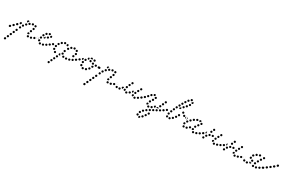

<svg xmlns="http://www.w3.org/2000/svg" viewBox="146 -2073 5830 3892"><g transform="rotate(30 3061.0 -127.5)"><path d="M17 267Q17 271 18 275Q20 280 23 283Q26 286 30 288Q39 292 47 288Q56 285 60 277L61 274Q65 266 61 257Q58 248 49 245Q45 243 41 243Q36 242 32 244Q28 246 25 249Q22 252 20 256L19 258Q17 262 17 267ZM46 201Q46 205 48 209Q49 213 53 217Q56 220 60 222Q68 226 77 222Q86 219 89 210L90 208Q92 204 92 199Q93 195 91 191Q89 187 86 183Q83 180 79 178Q71 175 62 178Q53 181 49 190L48 192Q47 196 46 201ZM77 143Q81 152 89 156Q98 159 106 156Q115 153 119 144L120 142Q124 133 120 125Q117 116 109 112Q100 108 91 112Q83 115 79 124L78 126Q74 134 77 143ZM106 68Q105 73 107 77Q109 81 112 84Q115 87 119 89Q127 93 136 90Q145 86 149 78L150 76Q151 72 152 67Q152 63 150 58Q148 54 145 51Q142 48 138 46Q130 42 121 45Q112 49 109 57L108 60Q106 64 106 68ZM135 2Q135 6 137 11Q138 15 141 18Q144 21 148 23Q157 27 166 24Q174 20 178 12L179 9Q181 5 181 1Q181 -4 180 -8Q178 -12 175 -15Q172 -18 168 -20Q159 -24 151 -21Q142 -17 138 -9L137 -7Q135 -3 135 2ZM25 -2Q26 -12 19 -18Q16 -22 12 -23Q8 -25 3 -25Q-1 -25 -5 -24Q-9 -22 -13 -19L-16 -16Q-22 -10 -22 -1Q-23 9 -16 16Q-10 22 -1 22Q9 23 16 16L18 14Q25 7 25 -2ZM436 17Q443 11 444 2Q444 -2 443 -7Q442 -11 439 -14Q436 -18 432 -20Q428 -22 424 -23Q424 -23 423 -23Q414 -24 407 -18Q399 -12 398 -3Q398 1 399 6Q400 10 403 13Q406 17 410 19Q413 21 418 22Q419 22 419 22Q428 23 436 17ZM510 4Q514 -4 512 -13Q511 -17 508 -21Q505 -25 501 -27Q498 -29 493 -30Q489 -30 484 -29Q475 -27 470 -18Q465 -10 468 -1Q469 3 471 6Q474 10 478 12Q482 15 486 15Q491 16 495 15L496 14Q505 12 510 4ZM571 -24Q574 -28 575 -32Q576 -37 575 -41Q574 -45 571 -49Q566 -57 557 -59Q548 -61 540 -56L539 -55Q536 -53 533 -49Q531 -45 530 -41Q529 -36 530 -32Q531 -28 533 -24Q538 -16 547 -14Q556 -12 564 -17L565 -18Q569 -20 571 -24ZM78 -46Q80 -50 80 -54Q80 -59 78 -63Q77 -67 74 -70Q67 -77 58 -77Q49 -78 42 -71L39 -68Q36 -65 34 -61Q32 -57 32 -53Q32 -48 34 -44Q35 -40 38 -37Q45 -30 54 -30Q63 -29 70 -36L73 -39Q76 -42 78 -46ZM379 -61V-62Q380 -66 382 -70Q385 -73 389 -76Q393 -78 397 -79Q402 -79 406 -78Q415 -76 420 -68Q425 -60 423 -51L422 -50Q422 -49 422 -48Q421 -47 420 -45Q415 -45 409 -44Q400 -42 393 -36Q392 -35 392 -35Q384 -38 380 -45Q377 -53 379 -61ZM631 -73Q633 -82 627 -90Q625 -94 621 -96Q617 -98 613 -99Q608 -100 604 -99Q600 -98 596 -95H595Q588 -89 586 -80Q584 -71 590 -63Q592 -60 596 -57Q600 -55 604 -54Q609 -54 613 -55Q618 -55 621 -58L622 -59Q630 -64 631 -73ZM214 -87Q210 -95 201 -99Q197 -100 193 -100Q188 -100 184 -98Q180 -97 177 -93Q174 -90 172 -86V-85Q169 -76 172 -68Q176 -59 185 -56Q189 -54 194 -55Q198 -55 202 -56Q206 -58 209 -61Q212 -65 214 -69V-70Q218 -78 214 -87ZM135 -107Q135 -116 128 -123Q122 -129 113 -130Q103 -130 97 -123L94 -121Q87 -114 87 -105Q87 -95 93 -89Q99 -82 109 -82Q118 -82 125 -88L128 -91Q134 -97 135 -107ZM402 -112Q406 -104 415 -100Q419 -99 423 -99Q428 -99 432 -100Q436 -102 439 -105Q442 -109 444 -113V-114Q448 -122 444 -131Q440 -139 432 -143Q427 -145 423 -144Q419 -144 414 -143Q410 -141 407 -138Q404 -134 402 -130V-129Q399 -121 402 -112ZM245 -125Q251 -133 249 -142Q247 -151 240 -157Q232 -162 223 -160Q214 -159 208 -151Q203 -143 204 -134Q206 -125 213 -119Q217 -117 221 -116Q226 -115 230 -115Q234 -116 238 -118Q242 -121 245 -125ZM186 -164Q187 -165 188 -166Q187 -168 186 -171Q185 -173 183 -175Q180 -178 176 -180Q172 -182 167 -182Q163 -182 159 -180Q154 -179 151 -176L148 -173Q142 -166 141 -157Q141 -148 148 -141Q152 -136 159 -134Q166 -133 172 -136Q173 -142 176 -148L177 -150Q180 -158 186 -164ZM428 -176Q432 -167 441 -165Q449 -162 458 -166Q466 -170 469 -179V-180Q472 -188 468 -197Q464 -205 455 -208Q446 -211 438 -207Q430 -203 427 -194L426 -193Q423 -184 428 -176ZM294 -191Q294 -200 288 -207Q281 -213 272 -213Q263 -213 256 -207L255 -206Q249 -200 249 -190Q249 -181 255 -174Q262 -168 271 -168Q280 -168 287 -174L288 -175Q294 -181 294 -191ZM337 -216Q345 -221 347 -230Q349 -239 344 -247Q339 -255 330 -257Q321 -259 313 -254H312Q304 -249 302 -239Q300 -230 305 -222Q308 -219 311 -216Q315 -214 319 -213Q324 -212 328 -212Q333 -213 336 -216ZM435 -242Q432 -245 432 -250Q431 -254 432 -258Q433 -263 435 -267Q438 -270 441 -273Q449 -278 458 -276Q467 -274 473 -266Q473 -265 474 -265Q478 -257 476 -248Q474 -239 466 -234Q464 -233 462 -232Q459 -231 457 -231Q452 -232 447 -232Q443 -233 440 -235Q437 -238 435 -242ZM411 -267Q408 -275 401 -280Q393 -284 385 -283H384Q375 -281 369 -273Q364 -265 366 -256Q368 -247 376 -242Q383 -237 392 -238L393 -239Q398 -240 402 -243Q406 -246 409 -250Q408 -257 410 -263Q410 -265 411 -267ZM255 -254Q252 -263 255 -271L256 -274Q260 -282 269 -285Q278 -289 286 -285Q291 -283 294 -280Q297 -276 298 -271Q292 -267 288 -261Q282 -253 280 -244Q280 -242 280 -240Q276 -239 273 -240Q270 -240 267 -242Q258 -245 255 -254Z M723 15Q720 19 717 21Q713 24 709 25Q704 26 700 25H699Q695 24 691 22Q687 20 685 16Q682 12 681 8Q680 3 681 -1Q683 -10 690 -16Q698 -21 707 -19H708Q712 -18 716 -16Q719 -14 722 -10Q723 -9 724 -7Q725 -5 725 -4Q725 0 726 3Q726 4 726 5Q726 6 726 7Q725 11 723 15ZM786 9Q789 5 791 1Q793 -3 793 -7Q793 -12 791 -16Q788 -25 779 -28Q771 -32 762 -28Q757 -27 754 -24Q751 -20 749 -16Q748 -12 748 -8Q747 -3 749 1Q753 10 761 13Q770 17 778 13H779Q783 12 786 9ZM849 -26Q852 -30 853 -34Q854 -38 853 -43Q852 -47 850 -51Q845 -59 836 -61Q827 -63 819 -58Q811 -53 809 -44Q806 -35 811 -27Q816 -19 825 -17Q834 -15 842 -20H843Q846 -22 849 -26ZM647 -25Q640 -30 638 -39V-40Q636 -49 641 -56Q647 -64 656 -66Q665 -68 673 -62Q680 -57 682 -48V-47Q683 -45 682 -42Q682 -39 681 -36Q679 -35 677 -34Q670 -29 665 -21Q665 -21 665 -21Q664 -21 664 -21Q655 -19 647 -25ZM907 -65Q909 -69 910 -73Q911 -77 910 -82Q909 -86 906 -90Q901 -97 892 -99Q883 -101 875 -95Q867 -90 865 -81Q864 -71 869 -64Q872 -60 875 -58Q879 -55 884 -55Q888 -54 892 -55Q897 -56 900 -58L901 -59Q904 -61 907 -65ZM587 -81Q588 -90 596 -95V-96Q600 -98 605 -99Q609 -100 613 -99Q615 -99 617 -98Q619 -98 621 -97Q623 -92 625 -87Q628 -83 632 -79Q632 -79 632 -79Q632 -79 632 -79Q627 -75 623 -69Q619 -63 617 -56Q609 -53 602 -56Q595 -58 591 -64Q585 -72 587 -81ZM651 -93Q647 -95 644 -99Q642 -103 641 -107Q641 -112 642 -116Q644 -126 652 -131Q659 -136 669 -134Q678 -131 683 -124Q688 -116 686 -107L685 -106Q684 -98 677 -93Q671 -88 663 -89Q662 -89 662 -89Q661 -89 660 -89Q659 -89 659 -89Q654 -90 651 -93ZM747 -143Q745 -134 737 -129H736Q728 -124 719 -127Q710 -129 706 -137Q711 -140 715 -144Q721 -150 724 -158H725Q727 -165 728 -171Q734 -171 738 -168Q743 -164 745 -160Q750 -152 747 -143ZM661 -177Q661 -173 662 -168Q664 -164 667 -161Q670 -158 674 -156Q683 -152 691 -155Q700 -159 704 -167V-168Q706 -172 706 -176Q706 -181 705 -185Q703 -189 700 -192Q697 -195 693 -197Q684 -201 676 -198Q667 -195 663 -186Q661 -182 661 -177ZM807 -175Q810 -184 806 -192Q801 -196 797 -201Q797 -201 797 -201Q796 -202 794 -203Q793 -203 792 -203Q787 -205 783 -204Q778 -203 774 -201Q766 -196 764 -187Q761 -178 766 -170Q770 -162 779 -160Q788 -157 797 -162Q805 -167 807 -175ZM852 -241Q847 -248 837 -250Q835 -250 833 -250Q830 -250 828 -249Q828 -249 828 -249Q826 -240 820 -233Q816 -228 811 -224Q812 -217 817 -212Q823 -206 830 -205Q839 -203 847 -209Q854 -214 856 -223V-224Q857 -233 852 -241ZM701 -233Q702 -242 709 -248Q712 -251 717 -253Q721 -254 725 -254Q730 -254 734 -252Q738 -250 741 -246Q744 -243 745 -239Q746 -234 746 -230Q746 -225 744 -221Q742 -217 739 -215L738 -214Q735 -211 731 -210Q726 -208 722 -209Q719 -209 717 -210Q714 -211 712 -212Q710 -213 709 -214Q708 -215 708 -215Q707 -216 706 -216Q700 -223 701 -233ZM762 -267Q764 -271 766 -274Q769 -278 773 -280Q777 -282 782 -283Q791 -284 798 -278Q806 -272 807 -263Q807 -259 806 -254Q805 -250 802 -247Q799 -243 795 -241Q792 -239 787 -238Q781 -237 775 -240Q769 -242 766 -247Q764 -251 762 -254Q762 -255 762 -256Q762 -257 762 -258Q761 -262 762 -267Z M1070 243Q1071 239 1069 234Q1068 230 1064 227Q1061 224 1057 222Q1049 218 1040 221Q1031 224 1027 233Q1023 241 1027 250Q1030 259 1038 263Q1042 265 1047 265Q1051 265 1055 264Q1060 262 1063 259Q1066 256 1068 252Q1070 248 1070 243ZM1098 173Q1095 164 1086 160Q1078 156 1069 159Q1060 162 1056 171Q1052 180 1055 188Q1059 197 1067 201Q1076 205 1084 202Q1093 199 1097 190Q1101 181 1098 173ZM1127 111Q1124 102 1115 98Q1111 96 1107 96Q1102 96 1098 97Q1094 99 1091 102Q1087 105 1085 109Q1081 118 1084 127Q1088 135 1096 139Q1104 143 1113 140Q1122 137 1126 128Q1130 120 1127 111ZM1156 49Q1153 40 1144 36Q1140 34 1136 34Q1131 34 1127 36Q1123 37 1119 40Q1116 43 1114 47V48Q1112 52 1112 56Q1112 61 1113 65Q1115 69 1118 72Q1121 76 1125 77Q1133 81 1142 78Q1151 75 1155 67V66Q1159 58 1156 49ZM1335 18Q1341 11 1340 2Q1340 -3 1338 -7Q1336 -11 1332 -14Q1329 -16 1324 -18Q1320 -19 1316 -19H1315Q1306 -18 1300 -11Q1294 -3 1295 6Q1295 10 1297 14Q1299 18 1303 21Q1306 24 1311 25Q1315 27 1319 26H1320Q1329 25 1335 18ZM1074 16Q1071 19 1067 21Q1063 23 1058 23Q1054 24 1050 22H1049Q1040 19 1036 11Q1032 3 1035 -6Q1036 -10 1039 -14Q1042 -17 1046 -19Q1050 -21 1054 -22Q1059 -22 1063 -21V-20Q1068 -19 1072 -15Q1076 -12 1078 -7Q1077 -4 1078 -1Q1078 2 1079 5Q1079 6 1078 6Q1078 7 1078 8Q1077 12 1074 16ZM1261 20Q1252 24 1243 21Q1239 20 1235 17Q1232 14 1230 10Q1228 6 1227 2Q1227 -2 1228 -7Q1231 -16 1239 -20Q1247 -24 1256 -22Q1261 -20 1264 -17Q1268 -15 1270 -11Q1271 -8 1272 -5Q1273 -2 1272 1Q1272 1 1272 2Q1272 3 1272 4Q1272 5 1271 6Q1269 15 1261 20ZM1162 18Q1158 18 1154 16Q1145 12 1142 3Q1139 -6 1143 -14V-15Q1145 -19 1148 -22Q1152 -25 1156 -26Q1158 -27 1161 -27Q1164 -28 1166 -27Q1167 -26 1168 -25Q1169 -16 1173 -9V-8Q1177 -1 1183 5Q1184 5 1184 5Q1182 9 1179 12Q1175 15 1171 16Q1167 18 1162 18ZM1399 6Q1402 3 1404 -1Q1406 -5 1407 -9Q1407 -13 1406 -18Q1403 -27 1394 -31Q1386 -35 1377 -32Q1372 -30 1369 -27Q1366 -24 1364 -20Q1362 -16 1361 -12Q1361 -7 1363 -3Q1366 6 1374 10Q1382 14 1391 11H1392Q1396 9 1399 6ZM1457 -20Q1465 -24 1468 -33Q1470 -42 1465 -50Q1463 -54 1460 -57Q1456 -60 1452 -61Q1447 -62 1443 -61Q1439 -61 1435 -59L1434 -58Q1426 -54 1424 -45Q1422 -36 1426 -28Q1428 -24 1432 -21Q1436 -18 1440 -17Q1444 -16 1449 -17Q1453 -17 1457 -19ZM1009 -24Q1004 -24 1000 -26Q996 -28 993 -31Q991 -35 989 -39Q988 -44 988 -48Q988 -53 991 -57Q993 -61 996 -63Q999 -66 1004 -68Q1008 -69 1012 -69Q1017 -68 1021 -66Q1025 -64 1028 -61Q1031 -57 1032 -53Q1033 -49 1033 -45Q1033 -40 1031 -36Q1026 -33 1021 -28Q1020 -27 1020 -25Q1019 -25 1019 -25Q1018 -25 1017 -24Q1013 -23 1009 -24ZM1201 -26Q1197 -27 1193 -29Q1190 -32 1187 -36Q1185 -40 1184 -44Q1183 -54 1188 -61Q1194 -69 1203 -70Q1208 -71 1212 -70Q1216 -69 1220 -66Q1223 -63 1226 -60Q1228 -56 1229 -51Q1229 -48 1229 -45Q1229 -42 1228 -39Q1220 -35 1214 -28Q1213 -27 1213 -26Q1212 -26 1211 -26Q1211 -25 1210 -25Q1206 -25 1201 -26ZM1525 -73Q1527 -82 1521 -89Q1519 -93 1515 -95Q1511 -98 1507 -99Q1503 -99 1498 -98Q1494 -97 1490 -95Q1482 -89 1481 -80Q1479 -71 1484 -63Q1487 -60 1491 -57Q1495 -55 1499 -54Q1503 -53 1508 -54Q1512 -55 1516 -58Q1524 -63 1525 -73ZM907 -65Q910 -69 910 -73Q911 -78 910 -82Q909 -86 907 -90Q901 -98 892 -99Q883 -101 875 -96V-95Q871 -93 869 -89Q867 -85 866 -81Q865 -77 866 -72Q867 -68 870 -64Q875 -56 884 -55Q893 -53 901 -59Q905 -61 907 -65ZM1399 -104Q1402 -95 1410 -91Q1419 -87 1428 -90Q1436 -93 1441 -101V-102Q1443 -106 1443 -110Q1443 -115 1442 -119Q1440 -123 1438 -127Q1435 -130 1431 -132Q1422 -136 1413 -133Q1405 -130 1400 -122V-121Q1396 -113 1399 -104ZM992 -101Q987 -109 990 -118V-119Q992 -128 1000 -133Q1008 -138 1017 -136Q1026 -134 1031 -126Q1036 -118 1033 -109V-108Q1032 -102 1027 -97Q1021 -92 1015 -91Q1014 -91 1014 -91Q1011 -91 1008 -91Q1007 -91 1007 -91Q1007 -91 1006 -91Q997 -94 992 -101ZM1221 -92Q1224 -93 1226 -94Q1230 -96 1233 -99Q1236 -102 1238 -107Q1241 -116 1237 -124Q1233 -133 1224 -136Q1216 -139 1207 -135Q1199 -131 1196 -122H1195Q1192 -113 1196 -105Q1200 -96 1209 -93Q1209 -93 1210 -93Q1210 -93 1210 -93Q1213 -92 1216 -92Q1219 -92 1221 -92ZM965 -115Q966 -125 961 -132Q955 -139 946 -140Q936 -141 929 -136Q921 -130 920 -120Q919 -111 925 -104Q931 -97 940 -95Q949 -94 957 -100Q964 -106 965 -115ZM1422 -169Q1424 -165 1426 -162Q1429 -158 1433 -156Q1437 -153 1441 -153Q1450 -151 1458 -157Q1465 -163 1467 -172Q1467 -177 1466 -181Q1465 -185 1462 -189Q1460 -192 1456 -195Q1452 -197 1447 -198Q1438 -199 1431 -193Q1423 -188 1422 -179V-178Q1421 -174 1422 -169ZM1016 -171Q1018 -162 1026 -157Q1034 -152 1043 -154Q1052 -156 1057 -163V-164Q1062 -172 1060 -181Q1058 -190 1051 -195Q1043 -200 1034 -198Q1025 -196 1020 -188H1019Q1014 -180 1016 -171ZM1277 -183Q1277 -188 1277 -192Q1276 -197 1273 -200Q1271 -204 1267 -207Q1260 -212 1251 -210Q1241 -209 1236 -201Q1233 -197 1232 -193Q1231 -188 1232 -184Q1233 -179 1235 -176Q1238 -172 1242 -169Q1249 -164 1258 -166Q1268 -167 1273 -175Q1276 -179 1277 -183ZM1062 -229Q1060 -219 1066 -212Q1072 -205 1081 -204Q1091 -203 1098 -208V-209Q1105 -214 1107 -224Q1108 -233 1102 -240Q1096 -248 1087 -249Q1077 -250 1070 -244Q1063 -238 1062 -229ZM1320 -225Q1323 -229 1324 -234Q1324 -235 1324 -237Q1324 -239 1324 -241Q1323 -241 1323 -241Q1322 -245 1321 -249Q1321 -249 1320 -249Q1320 -250 1320 -250Q1314 -258 1305 -259Q1296 -261 1288 -256V-255Q1284 -253 1282 -249Q1280 -245 1279 -241Q1278 -236 1279 -232Q1280 -228 1283 -224Q1288 -216 1297 -215Q1306 -213 1314 -219Q1318 -222 1320 -225ZM1411 -223Q1405 -230 1405 -239Q1405 -249 1412 -255Q1415 -258 1419 -260Q1423 -262 1428 -262Q1432 -261 1436 -260Q1440 -258 1444 -255V-254Q1450 -248 1450 -238Q1450 -229 1443 -223Q1442 -222 1442 -221Q1441 -221 1440 -220Q1437 -220 1434 -219Q1430 -218 1426 -216Q1422 -217 1418 -218Q1414 -220 1411 -223ZM1227 -250Q1224 -242 1223 -233Q1223 -231 1223 -228Q1221 -227 1219 -226Q1216 -225 1214 -224Q1209 -223 1205 -224Q1200 -225 1197 -228H1196Q1193 -231 1190 -235Q1188 -239 1187 -244Q1188 -247 1189 -251Q1189 -254 1189 -257Q1190 -257 1190 -258Q1190 -259 1191 -259Q1196 -267 1205 -269Q1215 -270 1222 -265Q1225 -263 1227 -261Q1229 -258 1230 -256V-255Q1230 -255 1229 -254Q1228 -252 1227 -250ZM1125 -269Q1129 -277 1138 -279H1139Q1148 -282 1156 -277Q1164 -272 1166 -263Q1168 -254 1163 -246Q1159 -238 1149 -236Q1142 -234 1135 -237Q1129 -239 1125 -245Q1124 -247 1123 -249Q1123 -250 1122 -251Q1122 -251 1122 -252Q1120 -261 1125 -269ZM1374 -239Q1370 -237 1366 -237H1365Q1356 -237 1349 -243Q1342 -249 1342 -259Q1342 -268 1348 -275Q1354 -282 1363 -282H1364Q1373 -283 1380 -276Q1387 -270 1387 -261Q1387 -260 1387 -260Q1387 -260 1387 -260Q1387 -259 1386 -258Q1384 -252 1383 -246Q1382 -246 1382 -245Q1382 -245 1381 -244Q1378 -241 1374 -239Z M1721 22Q1729 16 1730 7Q1731 -2 1725 -10Q1719 -17 1710 -18Q1710 -18 1709 -18Q1705 -19 1700 -18Q1696 -17 1692 -14Q1689 -12 1686 -8Q1684 -4 1684 1Q1682 10 1688 17Q1693 25 1703 26Q1704 26 1705 26Q1714 28 1721 22ZM1793 1Q1796 -3 1797 -7Q1798 -11 1797 -16Q1797 -20 1794 -24Q1790 -32 1781 -35Q1772 -37 1764 -32L1762 -31Q1758 -29 1756 -25Q1753 -22 1752 -18Q1751 -13 1751 -9Q1752 -4 1754 0Q1759 8 1768 10Q1777 12 1785 8L1786 7Q1790 4 1793 1ZM1654 -13Q1649 -12 1645 -14Q1641 -15 1637 -18Q1634 -21 1632 -25Q1631 -26 1631 -27Q1629 -31 1629 -36Q1629 -40 1630 -44Q1632 -48 1635 -52Q1638 -55 1642 -57Q1650 -61 1659 -58Q1668 -55 1672 -46Q1672 -46 1672 -45Q1674 -41 1675 -36Q1675 -31 1673 -27Q1669 -23 1667 -19Q1667 -18 1666 -18Q1665 -17 1664 -16Q1663 -15 1662 -15Q1658 -13 1654 -13ZM1850 -62Q1849 -72 1841 -77Q1838 -80 1834 -81Q1829 -83 1825 -82Q1820 -82 1816 -79Q1813 -77 1810 -74L1809 -72Q1803 -65 1804 -56Q1805 -47 1812 -41Q1816 -38 1820 -37Q1824 -36 1829 -36Q1833 -37 1837 -39Q1841 -41 1844 -44L1845 -46Q1851 -53 1850 -62ZM1524 -66Q1527 -70 1527 -74Q1528 -78 1527 -83Q1526 -87 1524 -91Q1521 -94 1518 -97Q1514 -99 1509 -100Q1505 -101 1501 -100Q1496 -99 1493 -96L1491 -95Q1487 -93 1485 -89Q1483 -85 1482 -81Q1481 -77 1482 -72Q1483 -68 1486 -64Q1491 -57 1500 -55Q1509 -53 1517 -59H1518Q1522 -62 1524 -66ZM1625 -100Q1626 -95 1628 -92Q1631 -88 1634 -86Q1638 -83 1643 -82Q1652 -81 1659 -86Q1667 -91 1669 -100V-102Q1670 -106 1669 -111Q1668 -115 1665 -119Q1663 -123 1659 -125Q1655 -127 1651 -128Q1647 -129 1642 -128Q1638 -127 1634 -125Q1630 -122 1628 -118Q1626 -115 1625 -110V-109Q1624 -104 1625 -100ZM1582 -107Q1584 -111 1585 -116Q1586 -120 1585 -124Q1584 -129 1581 -132Q1576 -140 1566 -141Q1557 -143 1550 -138L1548 -137Q1541 -131 1539 -122Q1538 -113 1543 -105Q1546 -102 1550 -99Q1554 -97 1558 -96Q1562 -95 1567 -96Q1571 -97 1575 -100L1576 -101Q1580 -104 1582 -107ZM1882 -113 1883 -114Q1886 -123 1882 -131Q1878 -139 1869 -143Q1869 -143 1868 -143Q1868 -143 1868 -143Q1860 -138 1851 -136Q1847 -135 1843 -135Q1843 -133 1842 -132Q1841 -131 1840 -129V-128Q1838 -123 1839 -119Q1839 -114 1841 -110Q1843 -106 1846 -103Q1849 -100 1853 -99Q1862 -96 1871 -99Q1879 -103 1882 -112ZM1597 -163Q1598 -173 1606 -178L1607 -179Q1611 -181 1615 -182Q1620 -183 1624 -183Q1625 -183 1626 -182Q1627 -182 1628 -182Q1628 -180 1627 -178Q1626 -169 1628 -160Q1629 -154 1632 -149Q1626 -147 1621 -143Q1618 -141 1615 -137Q1610 -138 1607 -141Q1603 -143 1601 -147Q1595 -154 1597 -163ZM1650 -165Q1652 -156 1660 -151Q1668 -146 1677 -148Q1686 -151 1691 -159L1692 -160Q1697 -168 1694 -177Q1692 -186 1684 -191Q1676 -196 1667 -194Q1658 -191 1653 -183V-182Q1648 -174 1650 -165ZM1999 -155Q2005 -162 2005 -171Q2005 -175 2004 -180Q2002 -184 1999 -187Q1996 -190 1991 -192Q1987 -193 1983 -194H1981Q1972 -194 1965 -187Q1959 -180 1959 -171Q1959 -167 1960 -162Q1962 -158 1965 -155Q1968 -152 1972 -150Q1977 -149 1981 -149H1983Q1992 -148 1999 -155ZM1919 -152Q1924 -153 1927 -156Q1930 -159 1932 -163Q1934 -167 1934 -172Q1935 -181 1929 -188Q1923 -195 1913 -195H1912Q1907 -196 1903 -194Q1899 -193 1895 -190Q1892 -187 1890 -183Q1888 -179 1888 -174Q1887 -165 1894 -158Q1900 -151 1909 -150H1911Q1915 -150 1919 -152ZM1855 -162Q1862 -167 1864 -176Q1865 -185 1860 -193Q1854 -200 1845 -202H1843Q1839 -203 1835 -202Q1830 -201 1827 -198Q1823 -195 1821 -192Q1818 -188 1818 -183Q1816 -174 1822 -167Q1827 -159 1836 -158L1838 -157Q1847 -156 1855 -162ZM1780 -177Q1789 -180 1793 -188Q1798 -196 1795 -205Q1793 -214 1785 -219Q1784 -219 1784 -219Q1775 -224 1766 -222Q1757 -219 1753 -211Q1748 -203 1751 -194Q1753 -185 1761 -180Q1762 -180 1763 -179Q1771 -175 1780 -177ZM1695 -226Q1696 -235 1704 -241L1705 -242Q1709 -245 1714 -247Q1719 -248 1725 -246Q1726 -240 1729 -234Q1731 -229 1735 -225Q1734 -223 1733 -222Q1729 -215 1728 -206Q1728 -205 1727 -203Q1720 -200 1713 -202Q1705 -203 1700 -209Q1695 -216 1695 -226ZM1832 -272Q1841 -274 1849 -269Q1850 -269 1851 -268Q1859 -263 1861 -254Q1862 -244 1857 -237Q1854 -233 1851 -231Q1847 -228 1843 -227Q1838 -226 1834 -227Q1829 -228 1826 -231Q1825 -231 1825 -231Q1821 -234 1818 -238Q1816 -242 1815 -247Q1816 -252 1815 -256Q1816 -258 1817 -260Q1817 -261 1818 -263Q1823 -270 1832 -272ZM1748 -261Q1751 -270 1759 -274Q1760 -275 1761 -275Q1770 -279 1779 -276Q1787 -272 1791 -264Q1793 -258 1793 -252Q1792 -247 1789 -242Q1784 -244 1779 -244Q1770 -246 1761 -243Q1756 -242 1751 -240Q1751 -241 1750 -242Q1749 -243 1749 -244Q1745 -252 1748 -261Z M1875 266Q1875 271 1876 275Q1878 279 1881 282Q1884 286 1888 287Q1896 291 1905 288Q1914 285 1918 277L1919 274Q1921 270 1921 266Q1921 261 1920 257Q1918 253 1915 249Q1912 246 1908 244Q1900 240 1891 243Q1882 247 1878 255L1877 258Q1875 262 1875 266ZM1907 209Q1910 217 1919 221Q1927 225 1936 222Q1945 219 1949 210L1950 208Q1954 199 1951 191Q1947 182 1939 178Q1930 174 1922 177Q1913 180 1909 189L1908 191Q1904 200 1907 209ZM1938 142Q1941 151 1950 155Q1958 159 1967 156Q1976 153 1979 144L1981 142Q1982 138 1983 133Q1983 129 1981 125Q1980 120 1977 117Q1974 114 1970 112Q1961 108 1953 111Q1944 114 1940 123L1939 125Q1935 134 1938 142ZM1967 68Q1967 72 1969 76Q1970 81 1973 84Q1976 87 1980 89Q1984 91 1989 91Q1993 91 1998 90Q2002 88 2005 85Q2008 82 2010 78L2011 76Q2013 72 2013 67Q2014 63 2012 58Q2011 54 2008 51Q2005 48 2001 46Q1992 42 1983 45Q1975 48 1971 57L1969 59Q1968 63 1967 68ZM2000 10Q2003 19 2011 23Q2020 27 2028 24Q2037 20 2041 12L2042 10Q2046 1 2043 -8Q2040 -16 2031 -20Q2023 -24 2014 -21Q2005 -18 2001 -9L2000 -7Q1996 1 2000 10ZM2294 21Q2298 20 2302 17Q2305 15 2307 11Q2310 7 2310 3Q2312 -7 2306 -14Q2300 -21 2291 -23Q2291 -23 2291 -23Q2281 -24 2274 -19Q2266 -13 2265 -4Q2264 0 2265 5Q2266 9 2269 13Q2271 16 2275 19Q2279 21 2283 22Q2284 22 2285 22Q2289 22 2294 21ZM2371 11Q2374 8 2377 4Q2379 0 2379 -4Q2380 -8 2379 -13Q2377 -22 2369 -27Q2361 -31 2352 -29H2351Q2346 -28 2343 -25Q2339 -22 2337 -18Q2334 -14 2334 -10Q2333 -6 2334 -1Q2337 8 2345 13Q2353 17 2362 15H2363Q2367 14 2371 11ZM2442 -32Q2444 -41 2439 -49Q2436 -53 2433 -55Q2429 -58 2425 -58Q2420 -59 2416 -59Q2412 -58 2408 -55H2407Q2399 -50 2397 -40Q2395 -31 2400 -23Q2405 -16 2415 -14Q2424 -12 2432 -17V-18Q2440 -23 2442 -32ZM2247 -63V-64Q2248 -68 2251 -72Q2254 -76 2258 -78Q2261 -80 2266 -81Q2270 -81 2275 -80Q2284 -78 2288 -70Q2293 -62 2291 -53V-52Q2290 -50 2290 -49Q2289 -47 2288 -46Q2283 -46 2277 -45Q2268 -43 2261 -37Q2260 -37 2260 -37Q2252 -40 2249 -47Q2245 -55 2247 -63ZM2496 -65Q2498 -69 2499 -73Q2500 -78 2499 -82Q2498 -86 2495 -90Q2493 -94 2489 -96Q2485 -98 2481 -99Q2476 -100 2472 -99Q2468 -98 2464 -95H2463Q2455 -89 2454 -80Q2452 -71 2458 -63Q2460 -60 2464 -57Q2468 -55 2472 -54Q2477 -53 2481 -54Q2485 -55 2489 -58L2490 -59Q2494 -61 2496 -65ZM2078 -87Q2074 -96 2066 -99Q2057 -102 2048 -99Q2040 -95 2036 -86V-85Q2033 -76 2036 -68Q2040 -59 2049 -56Q2058 -53 2066 -56Q2075 -60 2078 -69V-70Q2082 -79 2078 -87ZM2269 -123Q2269 -119 2271 -114Q2273 -110 2276 -107Q2279 -104 2284 -102Q2292 -99 2301 -103Q2309 -106 2313 -115V-116Q2315 -120 2315 -125Q2315 -129 2313 -133Q2311 -137 2308 -140Q2305 -144 2301 -145Q2292 -149 2283 -145Q2275 -141 2271 -133V-132Q2269 -127 2269 -123ZM2111 -145Q2109 -154 2101 -159Q2097 -161 2093 -162Q2088 -163 2084 -162Q2080 -161 2076 -159Q2072 -156 2070 -152L2069 -151Q2064 -143 2066 -134Q2068 -125 2076 -120Q2084 -115 2093 -117Q2102 -119 2107 -127L2108 -128Q2113 -136 2111 -145ZM2005 -151Q2009 -153 2012 -156Q2015 -159 2017 -164Q2018 -168 2018 -172Q2018 -182 2011 -188Q2004 -194 1995 -194Q1990 -194 1985 -194Q1980 -193 1976 -192Q1972 -190 1969 -187Q1966 -184 1964 -180Q1962 -175 1963 -171Q1963 -162 1969 -155Q1976 -148 1985 -149Q1991 -149 1997 -149Q2001 -149 2005 -151ZM2294 -187Q2295 -182 2297 -178Q2299 -174 2302 -171Q2305 -168 2310 -167Q2319 -164 2327 -168Q2335 -173 2338 -181V-183Q2340 -187 2339 -191Q2339 -196 2337 -200Q2335 -204 2332 -207Q2328 -210 2324 -211Q2315 -214 2307 -210Q2299 -205 2296 -197L2295 -195Q2294 -191 2294 -187ZM2155 -194Q2155 -203 2149 -210Q2142 -217 2133 -217Q2124 -217 2117 -210L2116 -209Q2109 -203 2109 -194Q2109 -184 2116 -178Q2122 -171 2132 -171Q2141 -171 2148 -177V-178Q2155 -185 2155 -194ZM2210 -230Q2212 -239 2208 -247Q2203 -255 2194 -258Q2185 -260 2177 -256L2176 -255Q2168 -251 2166 -242Q2163 -233 2168 -225Q2172 -216 2181 -214Q2190 -211 2198 -216H2199Q2207 -221 2210 -230ZM2297 -258Q2298 -267 2304 -273Q2311 -279 2321 -279Q2330 -279 2336 -272Q2337 -271 2338 -270Q2344 -263 2343 -254Q2342 -244 2335 -238Q2333 -237 2330 -236Q2328 -234 2325 -234Q2320 -235 2314 -234Q2314 -234 2313 -234Q2310 -235 2308 -237Q2305 -239 2303 -241Q2297 -248 2297 -258ZM2275 -265Q2273 -274 2266 -279Q2258 -284 2249 -282H2248Q2243 -281 2240 -279Q2236 -276 2233 -272Q2231 -269 2230 -264Q2229 -260 2230 -255Q2232 -246 2240 -241Q2248 -236 2257 -238H2258Q2264 -239 2268 -243Q2273 -247 2275 -253Q2275 -256 2275 -259Q2275 -262 2275 -265ZM2123 -254Q2120 -263 2123 -272L2125 -274Q2129 -282 2137 -286Q2146 -289 2154 -285Q2158 -283 2161 -281Q2163 -278 2165 -275Q2158 -270 2152 -264Q2146 -257 2144 -248Q2143 -244 2142 -240Q2140 -240 2138 -240Q2136 -241 2134 -242Q2126 -246 2123 -254Z M2931 14Q2934 11 2936 7Q2938 3 2938 -2Q2939 -6 2937 -10Q2934 -19 2926 -23Q2918 -28 2909 -25L2908 -24Q2903 -23 2900 -20Q2897 -17 2895 -13Q2893 -9 2892 -5Q2892 0 2893 4Q2896 13 2905 17Q2913 21 2922 18H2923Q2927 17 2931 14ZM2495 13Q2486 13 2479 6Q2479 6 2478 5Q2471 -2 2471 -11Q2471 -20 2478 -27Q2485 -33 2494 -33Q2503 -33 2510 -27Q2510 -26 2510 -26Q2511 -25 2512 -24Q2513 -23 2514 -21Q2512 -12 2514 -3Q2515 -2 2515 0Q2514 1 2513 3Q2512 4 2511 6Q2505 12 2495 13ZM2732 6Q2736 4 2738 0Q2740 -4 2741 -8Q2741 -13 2740 -17Q2738 -26 2730 -31Q2722 -36 2713 -33Q2713 -33 2712 -33Q2703 -31 2698 -23Q2693 -15 2695 -6Q2697 -2 2699 2Q2702 5 2706 8Q2709 10 2714 11Q2718 12 2723 11Q2723 10 2724 10Q2728 9 2732 6ZM2578 0Q2581 -4 2581 -8Q2582 -13 2582 -17Q2581 -21 2578 -25Q2573 -33 2564 -35Q2555 -37 2547 -32L2546 -31Q2538 -26 2536 -17Q2534 -8 2540 0Q2545 8 2554 10Q2563 12 2571 7L2572 6Q2575 4 2578 0ZM2855 -7Q2851 -8 2847 -11Q2844 -14 2842 -18Q2840 -22 2840 -27Q2840 -28 2840 -29Q2840 -38 2846 -45Q2853 -51 2862 -52Q2867 -52 2871 -50Q2875 -48 2878 -45Q2880 -43 2882 -41Q2883 -39 2884 -36Q2878 -31 2875 -23Q2871 -15 2870 -7Q2868 -6 2867 -6Q2865 -6 2864 -5Q2859 -5 2855 -7ZM2999 -32Q3001 -41 2996 -49Q2991 -56 2982 -58Q2973 -60 2965 -55L2964 -54Q2960 -52 2958 -48Q2955 -45 2954 -40Q2953 -36 2954 -32Q2955 -27 2958 -23Q2963 -16 2972 -14Q2981 -12 2989 -17H2990Q2998 -23 2999 -32ZM2652 -23Q2644 -28 2642 -37Q2642 -38 2642 -38Q2641 -43 2642 -47Q2642 -52 2645 -55Q2647 -59 2651 -62Q2655 -64 2659 -65Q2668 -67 2676 -62Q2684 -56 2686 -47Q2686 -47 2686 -47Q2686 -46 2686 -45Q2686 -45 2686 -44Q2682 -40 2679 -35Q2675 -29 2674 -21Q2672 -21 2671 -20Q2670 -20 2669 -20Q2660 -18 2652 -23ZM2801 -44Q2802 -54 2796 -61Q2790 -68 2781 -69Q2771 -70 2764 -64H2763Q2756 -58 2755 -48Q2754 -39 2760 -32Q2763 -28 2767 -26Q2771 -24 2775 -24Q2779 -23 2784 -25Q2788 -26 2792 -29Q2800 -35 2801 -44ZM2587 -58Q2587 -67 2593 -74V-75Q2600 -82 2609 -83Q2618 -83 2625 -77Q2626 -76 2628 -75Q2629 -74 2630 -72Q2628 -70 2626 -68Q2621 -60 2619 -51Q2618 -45 2619 -39Q2613 -36 2606 -37Q2600 -38 2595 -42Q2588 -49 2587 -58ZM3054 -64Q3056 -68 3057 -72Q3058 -77 3057 -81Q3056 -86 3053 -89Q3048 -97 3039 -98Q3029 -100 3022 -95L3021 -94Q3017 -91 3015 -87Q3012 -84 3012 -79Q3011 -75 3012 -70Q3013 -66 3016 -62Q3021 -55 3030 -53Q3039 -52 3047 -57L3048 -58Q3052 -60 3054 -64ZM2461 -60Q2454 -67 2454 -76L2455 -77Q2455 -82 2456 -86Q2458 -90 2461 -93Q2464 -96 2468 -98Q2473 -100 2477 -99Q2486 -99 2493 -93Q2500 -86 2499 -77V-76Q2499 -69 2496 -63Q2492 -58 2486 -55Q2483 -54 2479 -53Q2479 -53 2478 -53Q2478 -53 2477 -53Q2468 -53 2461 -60ZM2808 -85Q2807 -89 2807 -93Q2807 -98 2808 -102Q2810 -106 2813 -109L2814 -110Q2819 -115 2826 -116Q2834 -117 2840 -114V-113Q2836 -105 2836 -97Q2836 -87 2839 -79Q2840 -76 2841 -74Q2834 -70 2827 -71Q2819 -72 2813 -77Q2810 -80 2808 -85ZM2860 -87Q2863 -78 2872 -74Q2876 -72 2880 -72Q2885 -72 2889 -74Q2893 -76 2896 -79Q2900 -82 2901 -86L2902 -87Q2906 -95 2902 -104Q2899 -113 2890 -117Q2886 -118 2882 -118Q2877 -119 2873 -117Q2869 -115 2866 -112Q2863 -109 2861 -105L2860 -104Q2857 -95 2860 -87ZM2653 -100Q2657 -92 2666 -89Q2670 -87 2675 -88Q2679 -88 2683 -90Q2687 -92 2690 -95Q2693 -99 2694 -103L2695 -104Q2698 -113 2694 -121Q2689 -130 2681 -133Q2672 -136 2663 -132Q2655 -127 2652 -119V-117Q2649 -109 2653 -100ZM2891 -151Q2893 -142 2901 -138Q2910 -133 2919 -136Q2928 -138 2932 -146L2933 -147Q2937 -156 2935 -165Q2932 -174 2924 -178Q2916 -183 2907 -180Q2898 -177 2893 -169V-168Q2888 -160 2891 -151ZM2679 -167Q2682 -159 2690 -154Q2699 -150 2707 -153Q2716 -156 2720 -165L2721 -166Q2725 -174 2722 -183Q2719 -192 2711 -196Q2702 -200 2693 -197Q2685 -194 2680 -186V-185Q2676 -176 2679 -167ZM2926 -212Q2928 -203 2936 -199Q2940 -196 2944 -196Q2949 -195 2953 -196Q2957 -197 2961 -200Q2964 -202 2967 -206V-207Q2972 -215 2970 -224Q2968 -233 2960 -238Q2956 -240 2951 -241Q2947 -242 2943 -241Q2938 -240 2935 -237Q2931 -234 2929 -230L2928 -229Q2923 -221 2926 -212ZM2711 -230Q2714 -221 2722 -217Q2726 -215 2730 -214Q2735 -213 2739 -215Q2743 -216 2747 -219Q2750 -221 2752 -225L2753 -226Q2758 -234 2755 -243Q2753 -252 2745 -257Q2737 -262 2728 -259Q2719 -257 2714 -249L2713 -247Q2709 -239 2711 -230Z M3182 274Q3183 269 3184 264Q3188 262 3192 263Q3196 263 3200 265Q3204 266 3207 270Q3210 273 3212 277Q3213 281 3213 286Q3213 290 3211 294Q3209 298 3206 301Q3203 304 3199 306H3198Q3189 310 3181 306Q3172 302 3169 294Q3171 292 3173 290Q3179 283 3182 274ZM3159 250Q3157 246 3154 243Q3150 240 3146 238Q3142 237 3137 237Q3128 238 3122 245Q3116 252 3116 261V262Q3117 271 3124 277Q3131 283 3140 283Q3145 283 3149 281Q3153 279 3156 275Q3159 272 3160 268Q3161 263 3161 259V258Q3161 254 3159 250ZM3222 245Q3222 254 3229 261Q3236 267 3245 267Q3255 266 3261 260L3262 259Q3265 256 3266 252Q3268 247 3268 243Q3268 238 3266 234Q3264 230 3261 227Q3254 221 3245 221Q3235 221 3229 228L3228 229Q3222 236 3222 245ZM3176 186Q3173 177 3165 173Q3156 169 3147 171Q3139 174 3134 183Q3130 192 3133 201Q3135 209 3144 214Q3152 218 3161 215Q3170 212 3174 204V203Q3179 195 3176 186ZM3266 194Q3267 203 3275 209Q3283 214 3292 212Q3301 211 3306 203H3307Q3312 195 3311 186Q3309 177 3301 171Q3298 169 3293 168Q3289 167 3285 167Q3280 168 3277 171Q3273 173 3270 177Q3264 185 3266 194ZM3219 138Q3219 129 3212 122Q3206 116 3197 116Q3187 116 3181 122L3180 123Q3173 129 3173 138Q3173 148 3180 154Q3186 161 3195 161Q3205 161 3211 155L3212 154Q3219 148 3219 138ZM3304 138Q3306 147 3314 151Q3318 154 3322 154Q3327 155 3331 154Q3335 153 3339 150Q3343 148 3345 144V143Q3350 135 3348 126Q3346 117 3338 112Q3334 110 3330 109Q3325 109 3321 110Q3317 111 3313 113Q3309 116 3307 120V121Q3302 129 3304 138ZM3272 99Q3274 90 3269 82Q3266 78 3262 76Q3259 73 3254 73Q3250 72 3246 73Q3241 74 3237 76V77Q3229 82 3227 91Q3226 100 3231 108Q3234 112 3237 114Q3241 117 3245 117Q3250 118 3254 117Q3259 116 3262 114L3263 113Q3271 108 3272 99ZM3327 72Q3330 68 3331 64Q3332 60 3331 55Q3331 51 3329 47Q3324 39 3315 37Q3306 34 3298 39H3297Q3289 44 3287 53Q3284 62 3289 70Q3291 74 3294 76Q3298 79 3302 80Q3307 82 3311 81Q3316 80 3319 78H3320Q3324 76 3327 72ZM3391 32Q3394 23 3390 15Q3388 11 3384 8Q3381 5 3377 4Q3372 2 3368 3Q3363 3 3359 5V6Q3350 10 3348 19Q3345 28 3349 36Q3351 40 3355 43Q3358 46 3362 47Q3367 48 3371 48Q3376 48 3380 45Q3389 41 3391 32ZM3257 32Q3261 30 3264 27Q3267 23 3268 19Q3269 15 3269 10Q3268 1 3261 -5Q3254 -11 3245 -11L3244 -10Q3239 -10 3235 -8Q3232 -6 3229 -3Q3226 1 3224 5Q3223 9 3223 14Q3224 23 3231 29Q3238 35 3247 34H3248Q3253 34 3257 32ZM3453 0Q3456 -9 3451 -17Q3449 -21 3446 -24Q3442 -27 3438 -28Q3434 -30 3429 -29Q3425 -29 3421 -27L3420 -26Q3412 -22 3409 -13Q3406 -4 3411 4Q3413 8 3416 11Q3420 14 3424 15Q3428 16 3433 16Q3437 16 3441 14L3442 13Q3450 9 3453 0ZM3329 2Q3332 -1 3333 -6Q3334 -10 3333 -15Q3333 -19 3330 -23Q3326 -31 3317 -33Q3308 -35 3300 -31L3299 -30Q3291 -25 3289 -16Q3286 -7 3291 1Q3293 5 3297 7Q3301 10 3305 11Q3309 12 3314 11Q3318 11 3322 9L3323 8Q3327 6 3329 2ZM3187 -13Q3181 -19 3180 -28V-29Q3180 -34 3182 -38Q3183 -42 3186 -45Q3189 -49 3193 -50Q3197 -52 3202 -52Q3211 -53 3218 -46Q3225 -40 3225 -31V-30Q3225 -29 3225 -29Q3225 -29 3225 -28Q3217 -24 3212 -17Q3207 -12 3205 -7Q3204 -7 3204 -7Q3204 -7 3203 -7Q3194 -6 3187 -13ZM3514 -34Q3516 -43 3512 -51Q3510 -55 3506 -57Q3502 -60 3498 -61Q3494 -63 3489 -62Q3485 -62 3481 -59H3480Q3472 -54 3470 -45Q3467 -36 3472 -28Q3474 -24 3478 -22Q3481 -19 3485 -18Q3490 -16 3494 -17Q3499 -18 3503 -20Q3511 -25 3514 -34ZM3373 -32Q3369 -30 3364 -30Q3360 -30 3356 -32Q3352 -34 3349 -38Q3342 -44 3343 -54Q3343 -63 3350 -69L3351 -70Q3354 -73 3358 -75Q3362 -76 3367 -76Q3371 -76 3375 -74Q3379 -72 3382 -69Q3379 -62 3379 -54Q3378 -45 3381 -37V-36Q3377 -33 3373 -32ZM3401 -52Q3401 -57 3403 -61L3404 -62Q3408 -70 3416 -73Q3425 -76 3434 -72Q3438 -70 3441 -67Q3444 -63 3445 -59Q3446 -57 3446 -54Q3446 -52 3446 -49Q3445 -50 3445 -50Q3436 -53 3427 -52Q3418 -51 3410 -47V-46Q3406 -44 3403 -42Q3403 -42 3403 -43Q3402 -43 3402 -44Q3401 -48 3401 -52ZM3573 -72Q3575 -81 3569 -89Q3567 -93 3563 -95Q3559 -98 3555 -98Q3551 -99 3546 -98Q3542 -97 3538 -95L3537 -94Q3530 -89 3528 -80Q3526 -71 3532 -63Q3534 -59 3538 -57Q3542 -54 3546 -54Q3551 -53 3555 -54Q3559 -55 3563 -57L3564 -58Q3571 -63 3573 -72ZM3056 -65Q3058 -69 3059 -74Q3060 -78 3059 -82Q3058 -87 3055 -90Q3053 -94 3049 -96Q3045 -99 3041 -100Q3036 -100 3032 -99Q3028 -99 3024 -96L3023 -95Q3019 -93 3017 -89Q3015 -85 3014 -81Q3013 -77 3014 -72Q3015 -68 3018 -64Q3023 -56 3032 -55Q3041 -53 3049 -59H3050Q3053 -62 3056 -65ZM3202 -88Q3205 -79 3213 -75Q3216 -72 3221 -72Q3225 -71 3230 -72Q3234 -74 3238 -76Q3241 -79 3243 -83L3244 -84Q3248 -92 3246 -101Q3244 -110 3235 -114Q3232 -117 3227 -117Q3223 -118 3218 -117Q3214 -115 3210 -113Q3207 -110 3205 -106L3204 -105Q3200 -97 3202 -88ZM3432 -106Q3435 -97 3444 -93Q3448 -91 3452 -91Q3457 -91 3461 -92Q3465 -94 3468 -97Q3472 -100 3474 -104V-105Q3478 -113 3475 -122Q3472 -131 3463 -135Q3459 -137 3455 -137Q3450 -137 3446 -136Q3442 -134 3438 -131Q3435 -128 3433 -124V-123Q3429 -115 3432 -106ZM3113 -119Q3114 -129 3108 -136Q3101 -143 3092 -143Q3083 -144 3076 -137H3075Q3072 -134 3070 -130Q3068 -126 3068 -121Q3068 -117 3069 -113Q3071 -108 3073 -105Q3080 -98 3089 -98Q3098 -97 3105 -103L3106 -104Q3113 -110 3113 -119ZM3239 -148Q3241 -139 3249 -133Q3257 -128 3266 -130Q3275 -132 3280 -140L3281 -141Q3286 -149 3284 -158Q3282 -167 3274 -172Q3266 -177 3257 -175Q3248 -173 3243 -165H3242Q3237 -157 3239 -148ZM3162 -171Q3162 -180 3155 -186Q3148 -192 3139 -192Q3129 -192 3123 -185V-184Q3116 -177 3117 -168Q3117 -159 3124 -152Q3131 -146 3140 -146Q3150 -147 3156 -154Q3163 -161 3162 -171ZM3460 -177Q3460 -173 3461 -169Q3463 -164 3466 -161Q3469 -158 3473 -156Q3481 -152 3490 -155Q3499 -159 3503 -167V-168Q3505 -172 3505 -176Q3505 -181 3504 -185Q3502 -189 3499 -192Q3496 -196 3492 -198Q3484 -202 3475 -198Q3466 -195 3462 -187V-186Q3460 -182 3460 -177ZM3273 -200Q3279 -193 3288 -192Q3293 -192 3297 -193Q3301 -194 3305 -197Q3308 -200 3310 -204Q3313 -207 3313 -212Q3313 -213 3313 -213Q3314 -218 3312 -222Q3311 -226 3308 -230Q3305 -233 3301 -235Q3297 -237 3293 -238Q3284 -238 3276 -233Q3269 -227 3268 -217Q3268 -217 3268 -217Q3267 -208 3273 -200ZM3208 -215Q3209 -221 3208 -226Q3204 -231 3202 -237Q3202 -237 3202 -237Q3202 -237 3201 -237Q3195 -244 3185 -244Q3176 -243 3170 -237L3169 -236Q3163 -229 3163 -220Q3163 -211 3170 -204Q3177 -198 3186 -198Q3195 -198 3202 -205V-206Q3206 -210 3208 -215ZM3490 -232Q3493 -223 3502 -219Q3506 -217 3510 -217Q3515 -216 3519 -218Q3523 -219 3527 -222Q3530 -225 3532 -229V-230Q3536 -238 3533 -247Q3530 -256 3522 -260Q3514 -264 3505 -261Q3496 -258 3492 -250V-249Q3487 -241 3490 -232ZM3244 -231H3243Q3233 -232 3227 -239Q3221 -245 3221 -255Q3221 -264 3228 -270Q3235 -277 3244 -276H3245Q3254 -276 3261 -269Q3267 -263 3267 -253Q3264 -252 3262 -250Q3255 -244 3251 -235Q3250 -234 3249 -232Q3248 -232 3246 -232Q3245 -231 3244 -231Z M3755 17Q3758 14 3760 9Q3761 5 3761 1Q3761 -4 3759 -8Q3755 -16 3746 -19Q3737 -22 3729 -18H3728Q3724 -16 3721 -13Q3718 -10 3717 -5Q3715 -1 3715 3Q3716 8 3718 12Q3722 20 3730 23Q3739 26 3748 22Q3752 20 3755 17ZM3681 17Q3676 18 3672 17Q3668 16 3664 13Q3660 10 3658 7V6Q3656 2 3655 -2Q3654 -7 3655 -11Q3657 -15 3659 -19Q3662 -22 3666 -25Q3674 -29 3683 -27Q3692 -25 3697 -17V-16Q3696 -15 3696 -13Q3692 -4 3693 5Q3693 8 3694 11Q3693 12 3691 13Q3690 14 3689 15Q3685 17 3681 17ZM3816 -37Q3817 -46 3810 -53Q3807 -56 3803 -58Q3799 -60 3795 -60Q3790 -60 3786 -59Q3782 -57 3779 -54H3778Q3771 -47 3771 -38Q3771 -29 3777 -22Q3780 -19 3784 -17Q3788 -15 3793 -15Q3797 -15 3802 -16Q3806 -18 3809 -21Q3816 -28 3816 -37ZM3655 -60Q3651 -69 3653 -77L3654 -78Q3656 -87 3664 -91Q3672 -96 3681 -93Q3690 -91 3695 -83Q3699 -75 3697 -66V-65Q3695 -61 3693 -57Q3690 -54 3686 -52Q3685 -51 3684 -51Q3683 -50 3682 -50Q3676 -51 3670 -50Q3670 -50 3669 -50Q3669 -50 3669 -50Q3669 -50 3669 -50Q3660 -52 3655 -60ZM3571 -65Q3574 -69 3575 -73Q3575 -78 3574 -82Q3573 -86 3571 -90Q3566 -98 3556 -99Q3547 -101 3540 -96L3539 -95Q3535 -93 3533 -89Q3531 -85 3530 -81Q3529 -77 3530 -72Q3531 -68 3534 -64Q3539 -56 3548 -55Q3557 -53 3565 -59Q3569 -61 3571 -65ZM3861 -84Q3862 -89 3861 -93Q3860 -98 3858 -101Q3856 -105 3852 -108Q3844 -113 3835 -112Q3826 -110 3820 -103V-102Q3818 -99 3817 -94Q3816 -90 3816 -85Q3817 -81 3819 -77Q3822 -73 3825 -71Q3829 -68 3833 -67Q3838 -66 3842 -67Q3847 -68 3850 -70Q3854 -72 3857 -76Q3860 -80 3861 -84ZM3631 -113Q3632 -123 3627 -130Q3624 -134 3620 -136Q3616 -138 3612 -139Q3607 -140 3603 -139Q3599 -138 3595 -135Q3587 -129 3586 -120Q3584 -111 3590 -103Q3595 -96 3604 -94Q3614 -93 3621 -98V-99Q3629 -104 3631 -113ZM3677 -127Q3681 -118 3689 -115Q3698 -112 3707 -115Q3715 -119 3719 -128Q3720 -132 3720 -137Q3720 -141 3719 -145Q3717 -149 3714 -153Q3710 -156 3706 -157Q3702 -159 3698 -159Q3693 -159 3689 -157Q3685 -155 3682 -152Q3679 -149 3677 -145V-144Q3673 -136 3677 -127ZM3896 -147Q3897 -151 3895 -155Q3894 -160 3891 -163Q3888 -166 3884 -168Q3876 -173 3867 -170Q3858 -167 3854 -158Q3852 -154 3851 -149Q3851 -145 3852 -141Q3854 -136 3857 -133Q3860 -130 3864 -128Q3872 -123 3881 -126Q3890 -129 3894 -138Q3896 -142 3896 -147ZM4054 -155Q4060 -162 4060 -171Q4060 -180 4054 -187Q4047 -193 4038 -194H4037Q4028 -194 4021 -187Q4015 -180 4015 -171Q4015 -162 4021 -155Q4028 -149 4037 -149H4038Q4047 -148 4054 -155ZM3978 -166Q3969 -163 3961 -168H3960Q3952 -172 3950 -181Q3947 -190 3952 -199Q3956 -207 3965 -209Q3974 -212 3982 -207H3983Q3989 -204 3992 -197Q3995 -191 3994 -184Q3993 -182 3993 -179Q3993 -179 3992 -178Q3992 -177 3992 -176Q3987 -168 3978 -166ZM3703 -191Q3707 -182 3715 -179Q3724 -175 3732 -178Q3741 -181 3745 -190Q3749 -199 3746 -208Q3742 -216 3734 -220Q3725 -224 3716 -221Q3708 -217 3704 -209V-208Q3700 -200 3703 -191ZM3927 -212Q3922 -211 3918 -212Q3914 -213 3910 -216Q3906 -218 3904 -222V-223Q3899 -230 3901 -240Q3903 -249 3910 -254Q3918 -259 3927 -257Q3937 -255 3942 -247V-246Q3946 -240 3945 -233Q3945 -226 3940 -220Q3939 -219 3938 -217Q3937 -217 3936 -216Q3936 -216 3935 -215Q3931 -213 3927 -212ZM3733 -271Q3731 -267 3731 -263Q3731 -258 3732 -254Q3733 -250 3736 -246Q3739 -243 3743 -241Q3752 -237 3761 -240Q3769 -243 3773 -251L3774 -252Q3778 -260 3775 -269Q3772 -278 3763 -282Q3755 -286 3746 -283Q3737 -280 3733 -272ZM3846 -285Q3846 -295 3840 -302Q3838 -305 3834 -306Q3831 -308 3827 -309Q3826 -305 3824 -302V-301Q3820 -294 3813 -288Q3808 -284 3801 -281Q3802 -278 3803 -276Q3804 -274 3806 -272Q3812 -265 3822 -264Q3831 -263 3838 -270Q3845 -276 3846 -285ZM3762 -324Q3761 -320 3763 -316Q3764 -311 3767 -308Q3770 -305 3774 -303Q3782 -298 3791 -301Q3800 -304 3804 -312Q3806 -316 3807 -321Q3807 -325 3806 -330Q3805 -334 3802 -337Q3799 -341 3795 -343Q3787 -347 3778 -344Q3769 -342 3764 -333Q3762 -329 3762 -324ZM3896 -333Q3896 -342 3890 -349Q3883 -356 3874 -356Q3865 -356 3858 -349Q3851 -343 3851 -333Q3851 -324 3857 -317Q3864 -311 3873 -310Q3882 -310 3889 -317Q3896 -324 3896 -333ZM3944 -384Q3943 -393 3936 -400Q3929 -406 3920 -405Q3911 -405 3904 -398V-397Q3898 -390 3898 -381Q3899 -372 3906 -365Q3913 -359 3922 -360Q3932 -360 3938 -367V-368Q3944 -375 3944 -384ZM3795 -385Q3794 -381 3795 -377Q3797 -372 3799 -369Q3802 -365 3806 -363Q3814 -358 3823 -361Q3832 -363 3837 -371V-372Q3842 -380 3839 -389Q3837 -398 3829 -402Q3821 -407 3812 -405Q3803 -402 3798 -394Q3795 -390 3795 -385ZM3985 -442Q3983 -451 3975 -456Q3975 -456 3974 -456Q3974 -457 3974 -457Q3972 -457 3970 -458Q3969 -458 3968 -459Q3961 -460 3954 -458Q3948 -455 3944 -449Q3939 -441 3941 -432Q3943 -422 3951 -417Q3959 -412 3968 -415Q3977 -417 3982 -424V-425Q3987 -433 3985 -442ZM3831 -436Q3833 -427 3841 -422Q3848 -417 3858 -419Q3867 -421 3872 -429Q3877 -437 3875 -446Q3873 -455 3866 -460Q3858 -465 3849 -463Q3840 -461 3834 -454V-453Q3829 -445 3831 -436ZM3871 -494Q3872 -485 3879 -479Q3886 -473 3895 -474Q3905 -475 3911 -482Q3917 -490 3916 -499Q3915 -508 3908 -514Q3901 -520 3892 -519Q3882 -518 3876 -511Q3870 -504 3871 -494ZM4002 -516Q3996 -523 3987 -523Q3986 -522 3986 -521Q3982 -513 3975 -506Q3970 -502 3964 -499Q3964 -490 3970 -484Q3977 -477 3986 -477Q3996 -478 4002 -484Q4009 -491 4009 -500V-501Q4008 -510 4002 -516ZM3925 -550Q3929 -559 3937 -562H3938Q3942 -563 3947 -563Q3951 -563 3955 -561Q3959 -559 3962 -556Q3965 -552 3967 -548Q3970 -539 3966 -531Q3962 -522 3953 -519H3952Q3948 -518 3944 -518Q3939 -518 3935 -520Q3933 -521 3932 -522Q3931 -523 3929 -524Q3928 -526 3926 -528Q3925 -529 3925 -530Q3924 -532 3924 -533Q3921 -542 3925 -550Z M4308 25Q4315 18 4315 9Q4315 4 4313 0Q4311 -4 4308 -7Q4305 -10 4301 -12Q4297 -14 4292 -14Q4292 -14 4292 -14Q4283 -14 4276 -7Q4269 -1 4269 8Q4269 13 4271 17Q4272 21 4275 24Q4278 28 4283 29Q4287 31 4291 31Q4292 31 4293 31Q4302 31 4308 25ZM4075 25Q4066 28 4058 24Q4057 23 4056 23Q4048 18 4045 10Q4043 1 4047 -8Q4049 -12 4053 -14Q4056 -17 4060 -19Q4065 -20 4069 -19Q4074 -19 4078 -17Q4078 -17 4078 -17Q4081 -15 4084 -12Q4087 -9 4088 -6Q4088 -3 4089 0Q4089 3 4090 7Q4090 9 4089 10Q4089 12 4088 14Q4084 22 4075 25ZM4156 1Q4159 -7 4154 -16Q4152 -20 4149 -23Q4145 -25 4141 -27Q4137 -28 4132 -28Q4128 -27 4124 -25H4123Q4115 -21 4112 -12Q4109 -3 4113 5Q4118 14 4127 17Q4135 19 4144 15H4145Q4153 10 4156 1ZM4375 8Q4378 5 4380 1Q4382 -3 4382 -7Q4382 -12 4381 -16Q4377 -25 4369 -29Q4360 -32 4352 -29H4351Q4347 -27 4343 -24Q4340 -21 4338 -17Q4336 -13 4336 -8Q4336 -4 4338 0Q4341 9 4350 13Q4358 17 4367 13H4368Q4372 11 4375 8ZM4444 -33Q4446 -42 4441 -50Q4439 -54 4436 -56Q4432 -59 4428 -60Q4423 -61 4419 -61Q4415 -60 4411 -58L4410 -57Q4402 -53 4399 -44Q4397 -35 4402 -27Q4404 -23 4408 -20Q4411 -17 4415 -16Q4420 -15 4424 -16Q4429 -16 4433 -19Q4441 -24 4444 -33ZM4236 -42V-43Q4236 -48 4238 -52Q4240 -56 4243 -59Q4247 -62 4251 -63Q4255 -65 4260 -65Q4269 -64 4275 -57Q4281 -50 4281 -41V-40Q4281 -39 4281 -37Q4280 -36 4280 -35Q4278 -34 4276 -33Q4267 -30 4260 -24Q4258 -21 4256 -19Q4247 -20 4241 -27Q4235 -33 4236 -42ZM4213 -44Q4214 -53 4208 -60Q4205 -64 4201 -66Q4197 -68 4192 -68Q4188 -69 4184 -67Q4179 -66 4176 -63L4175 -62Q4168 -56 4167 -47Q4167 -38 4173 -31Q4176 -27 4179 -25Q4183 -23 4188 -23Q4192 -22 4197 -24Q4201 -25 4204 -28L4205 -29Q4212 -35 4213 -44ZM4036 -40Q4033 -43 4031 -47Q4028 -51 4028 -56Q4028 -60 4029 -64V-65Q4032 -74 4040 -79Q4048 -83 4057 -80Q4066 -78 4070 -69Q4075 -61 4072 -52V-51Q4071 -49 4070 -46Q4068 -44 4066 -42Q4060 -42 4054 -40Q4049 -39 4045 -36Q4044 -36 4044 -36Q4044 -36 4044 -36Q4040 -38 4036 -40ZM4502 -73Q4504 -82 4499 -89Q4496 -93 4492 -95Q4489 -98 4484 -99Q4480 -99 4475 -98Q4471 -97 4467 -95V-94Q4459 -89 4457 -80Q4456 -71 4461 -63Q4464 -59 4467 -57Q4471 -55 4476 -54Q4480 -53 4484 -54Q4489 -55 4492 -57L4493 -58Q4501 -63 4502 -73ZM4254 -100Q4257 -91 4266 -88Q4274 -84 4283 -88Q4292 -91 4295 -100H4296Q4299 -109 4296 -118Q4292 -126 4284 -130Q4275 -134 4267 -130Q4258 -127 4254 -118V-117Q4250 -109 4254 -100ZM4060 -124Q4059 -120 4060 -115Q4061 -111 4063 -107Q4066 -103 4069 -101Q4077 -95 4086 -97Q4095 -99 4101 -106V-107Q4104 -111 4105 -115Q4106 -119 4105 -124Q4104 -128 4102 -132Q4100 -136 4096 -138Q4092 -141 4088 -142Q4084 -143 4079 -142Q4075 -141 4071 -139Q4067 -137 4065 -133L4064 -132Q4061 -129 4060 -124ZM4292 -162Q4293 -153 4301 -147Q4308 -142 4317 -143Q4327 -144 4332 -152H4333Q4338 -160 4337 -169Q4336 -178 4328 -184Q4321 -190 4312 -188Q4302 -187 4297 -179H4296Q4291 -171 4292 -162ZM4010 -155Q4003 -162 4003 -171Q4003 -180 4010 -187Q4017 -193 4026 -193H4027Q4036 -193 4043 -187Q4049 -180 4049 -171Q4049 -162 4043 -155Q4036 -148 4027 -148H4026Q4017 -148 4010 -155ZM4106 -171Q4106 -162 4112 -155Q4119 -149 4128 -149Q4137 -148 4144 -155L4145 -156Q4152 -162 4152 -171Q4152 -181 4145 -187Q4139 -194 4130 -194Q4120 -194 4114 -188L4113 -187Q4106 -181 4106 -171ZM4160 -220Q4158 -210 4163 -203Q4169 -195 4178 -193Q4187 -192 4195 -197V-198Q4203 -203 4205 -212Q4206 -222 4201 -229Q4196 -237 4186 -238Q4177 -240 4170 -235L4169 -234Q4161 -229 4160 -220ZM4334 -226Q4333 -222 4334 -217Q4334 -213 4337 -209Q4339 -205 4343 -203Q4350 -197 4360 -199Q4369 -200 4374 -208L4375 -209Q4377 -212 4378 -217Q4379 -221 4378 -226Q4378 -230 4375 -234Q4373 -238 4369 -240Q4362 -246 4353 -244Q4343 -242 4338 -235L4337 -234Q4335 -230 4334 -226ZM4222 -258Q4218 -250 4221 -241Q4225 -232 4233 -228Q4241 -224 4250 -228H4251Q4260 -231 4264 -240Q4268 -248 4265 -257Q4261 -266 4253 -270Q4245 -273 4236 -270H4235Q4226 -267 4222 -258ZM4309 -235H4308Q4299 -236 4293 -244Q4287 -251 4288 -260Q4289 -265 4291 -269Q4294 -273 4297 -275Q4301 -278 4305 -279Q4309 -280 4314 -280H4315Q4322 -279 4327 -273Q4333 -268 4334 -261Q4333 -260 4332 -259Q4325 -255 4320 -248L4319 -247Q4315 -241 4313 -235Q4312 -235 4311 -235Q4310 -235 4309 -235Z M4792 15Q4798 8 4798 -2Q4797 -6 4795 -10Q4793 -14 4790 -17Q4787 -20 4782 -22Q4778 -23 4774 -23H4773Q4764 -22 4758 -15Q4752 -8 4752 1Q4752 6 4754 10Q4756 14 4760 17Q4763 20 4767 21Q4772 22 4776 22H4777Q4786 22 4792 15ZM4548 -2Q4549 -7 4547 -11Q4546 -15 4543 -18Q4540 -22 4536 -24Q4532 -26 4527 -26Q4523 -26 4519 -25Q4515 -23 4511 -21Q4508 -18 4506 -14V-13Q4501 -5 4504 4Q4507 13 4516 17Q4520 19 4524 19Q4529 20 4533 18Q4537 17 4541 14Q4544 11 4546 7V6Q4548 2 4548 -2ZM4862 -6Q4866 -15 4863 -23Q4862 -28 4859 -31Q4856 -34 4852 -36Q4848 -38 4843 -38Q4839 -39 4834 -37Q4825 -34 4821 -25Q4817 -17 4820 -8Q4822 -4 4825 -1Q4828 3 4832 5Q4836 6 4840 7Q4845 7 4849 5Q4858 2 4862 -6ZM4722 -19Q4718 -21 4715 -24Q4713 -28 4711 -32Q4710 -36 4710 -41Q4711 -50 4718 -56Q4725 -62 4735 -62Q4739 -61 4743 -59Q4747 -57 4750 -54Q4752 -51 4754 -48Q4755 -44 4755 -41Q4747 -37 4741 -30Q4735 -24 4732 -16Q4732 -16 4732 -16Q4731 -16 4731 -16Q4726 -17 4722 -19ZM4926 -36Q4929 -45 4925 -53Q4923 -57 4920 -60Q4917 -63 4912 -64Q4908 -66 4904 -65Q4899 -65 4895 -63Q4886 -59 4883 -50Q4880 -41 4884 -33Q4886 -29 4890 -26Q4893 -23 4897 -21Q4902 -20 4906 -20Q4911 -21 4915 -23Q4923 -27 4926 -36ZM4583 -66Q4581 -76 4574 -81Q4566 -87 4557 -85Q4548 -84 4542 -77V-76Q4536 -69 4538 -59Q4539 -50 4547 -45Q4550 -42 4554 -41Q4559 -40 4563 -40Q4568 -41 4572 -43Q4575 -46 4578 -49V-50Q4584 -57 4583 -66ZM4987 -73Q4989 -82 4983 -90Q4981 -94 4977 -96Q4973 -98 4969 -99Q4964 -100 4960 -99Q4956 -98 4952 -95H4951Q4944 -90 4942 -80Q4941 -71 4946 -64Q4949 -60 4952 -58Q4956 -55 4961 -54Q4965 -54 4969 -55Q4974 -56 4977 -58L4978 -59Q4985 -64 4987 -73ZM4500 -65Q4503 -69 4504 -73Q4504 -78 4504 -82Q4503 -87 4500 -90Q4495 -98 4485 -100Q4476 -101 4469 -96L4468 -95Q4461 -90 4459 -81Q4457 -72 4463 -64Q4468 -57 4477 -55Q4486 -53 4494 -59Q4498 -61 4500 -65ZM4732 -96Q4736 -87 4744 -83Q4753 -79 4761 -83Q4770 -86 4774 -94V-95Q4778 -104 4775 -112Q4771 -121 4763 -125Q4754 -129 4746 -125Q4737 -122 4733 -114V-113Q4729 -105 4732 -96ZM4622 -89H4621Q4613 -84 4604 -87Q4595 -89 4591 -98Q4589 -102 4588 -106Q4588 -110 4589 -115Q4590 -119 4593 -123Q4596 -126 4600 -128Q4608 -133 4617 -130Q4626 -128 4631 -120Q4631 -119 4632 -118Q4632 -117 4632 -116Q4633 -114 4633 -113Q4634 -106 4631 -99Q4628 -93 4622 -89ZM4528 -97Q4525 -98 4523 -100Q4521 -101 4519 -104Q4513 -111 4514 -120Q4515 -129 4522 -135L4523 -136Q4526 -139 4531 -140Q4536 -141 4540 -140Q4536 -132 4536 -124Q4535 -114 4538 -106Q4539 -104 4539 -103Q4538 -102 4537 -102Q4537 -102 4537 -101Q4532 -100 4528 -97ZM4677 -102Q4686 -103 4693 -109Q4700 -116 4700 -125Q4700 -134 4693 -141Q4686 -147 4677 -147H4676Q4672 -147 4668 -146Q4664 -144 4660 -141Q4657 -138 4656 -134Q4654 -129 4654 -125Q4654 -116 4661 -109Q4667 -102 4676 -102ZM4762 -168Q4762 -163 4763 -159Q4764 -154 4767 -151Q4770 -147 4774 -145Q4782 -141 4791 -143Q4800 -146 4804 -154L4805 -155Q4807 -159 4807 -163Q4808 -168 4806 -172Q4805 -176 4802 -180Q4800 -183 4796 -185Q4788 -190 4779 -187Q4770 -185 4765 -176Q4763 -172 4762 -168ZM4587 -184Q4587 -180 4589 -175Q4590 -171 4593 -168Q4596 -165 4600 -163Q4609 -159 4618 -162Q4626 -165 4630 -174H4631Q4635 -183 4631 -191Q4628 -200 4620 -204Q4611 -208 4603 -205Q4594 -202 4590 -193Q4588 -189 4587 -184ZM4797 -219Q4799 -210 4807 -205Q4815 -201 4824 -203Q4833 -206 4838 -214V-215Q4843 -223 4840 -232Q4838 -241 4830 -245Q4821 -250 4812 -247Q4804 -245 4799 -236Q4794 -228 4797 -219ZM4618 -238Q4621 -229 4630 -225Q4638 -221 4647 -224Q4656 -227 4659 -236H4660Q4664 -245 4661 -254Q4657 -262 4649 -266Q4640 -270 4632 -267Q4623 -264 4619 -256V-255Q4615 -247 4618 -238Z M5276 15Q5282 8 5282 -2Q5281 -6 5279 -10Q5277 -14 5274 -17Q5271 -20 5266 -22Q5262 -23 5258 -23H5257Q5248 -22 5242 -15Q5236 -8 5236 1Q5236 6 5238 10Q5240 14 5244 17Q5247 20 5251 21Q5256 22 5260 22H5261Q5270 22 5276 15ZM5032 -2Q5033 -7 5031 -11Q5030 -15 5027 -18Q5024 -22 5020 -24Q5016 -26 5011 -26Q5007 -26 5003 -25Q4999 -23 4995 -21Q4992 -18 4990 -14V-13Q4985 -5 4988 4Q4991 13 5000 17Q5004 19 5008 19Q5013 20 5017 18Q5021 17 5025 14Q5028 11 5030 7V6Q5032 2 5032 -2ZM5346 -6Q5350 -15 5347 -23Q5346 -28 5343 -31Q5340 -34 5336 -36Q5332 -38 5327 -38Q5323 -39 5318 -37Q5309 -34 5305 -25Q5301 -17 5304 -8Q5306 -4 5309 -1Q5312 3 5316 5Q5320 6 5324 7Q5329 7 5333 5Q5342 2 5346 -6ZM5206 -19Q5202 -21 5199 -24Q5197 -28 5195 -32Q5194 -36 5194 -41Q5195 -50 5202 -56Q5209 -62 5219 -62Q5223 -61 5227 -59Q5231 -57 5234 -54Q5236 -51 5238 -48Q5239 -44 5239 -41Q5231 -37 5225 -30Q5219 -24 5216 -16Q5216 -16 5216 -16Q5215 -16 5215 -16Q5210 -17 5206 -19ZM5410 -36Q5413 -45 5409 -53Q5407 -57 5404 -60Q5401 -63 5396 -64Q5392 -66 5388 -65Q5383 -65 5379 -63Q5370 -59 5367 -50Q5364 -41 5368 -33Q5370 -29 5374 -26Q5377 -23 5381 -21Q5386 -20 5390 -20Q5395 -21 5399 -23Q5407 -27 5410 -36ZM5067 -66Q5065 -76 5058 -81Q5050 -87 5041 -85Q5032 -84 5026 -77V-76Q5020 -69 5022 -59Q5023 -50 5031 -45Q5034 -42 5038 -41Q5043 -40 5047 -40Q5052 -41 5056 -43Q5059 -46 5062 -49V-50Q5068 -57 5067 -66ZM5471 -73Q5473 -82 5467 -90Q5465 -94 5461 -96Q5457 -98 5453 -99Q5448 -100 5444 -99Q5440 -98 5436 -95H5435Q5428 -90 5426 -80Q5425 -71 5430 -64Q5433 -60 5436 -58Q5440 -55 5445 -54Q5449 -54 5453 -55Q5458 -56 5461 -58L5462 -59Q5469 -64 5471 -73ZM4984 -65Q4987 -69 4988 -73Q4988 -78 4988 -82Q4987 -87 4984 -90Q4979 -98 4969 -100Q4960 -101 4953 -96L4952 -95Q4945 -90 4943 -81Q4941 -72 4947 -64Q4952 -57 4961 -55Q4970 -53 4978 -59Q4982 -61 4984 -65ZM5216 -96Q5220 -87 5228 -83Q5237 -79 5245 -83Q5254 -86 5258 -94V-95Q5262 -104 5259 -112Q5255 -121 5247 -125Q5238 -129 5230 -125Q5221 -122 5217 -114V-113Q5213 -105 5216 -96ZM5106 -89H5105Q5097 -84 5088 -87Q5079 -89 5075 -98Q5073 -102 5072 -106Q5072 -110 5073 -115Q5074 -119 5077 -123Q5080 -126 5084 -128Q5092 -133 5101 -130Q5110 -128 5115 -120Q5115 -119 5116 -118Q5116 -117 5116 -116Q5117 -114 5117 -113Q5118 -106 5115 -99Q5112 -93 5106 -89ZM5012 -97Q5009 -98 5007 -100Q5005 -101 5003 -104Q4997 -111 4998 -120Q4999 -129 5006 -135L5007 -136Q5010 -139 5015 -140Q5020 -141 5024 -140Q5020 -132 5020 -124Q5019 -114 5022 -106Q5023 -104 5023 -103Q5022 -102 5021 -102Q5021 -102 5021 -101Q5016 -100 5012 -97ZM5161 -102Q5170 -103 5177 -109Q5184 -116 5184 -125Q5184 -134 5177 -141Q5170 -147 5161 -147H5160Q5156 -147 5152 -146Q5148 -144 5144 -141Q5141 -138 5140 -134Q5138 -129 5138 -125Q5138 -116 5145 -109Q5151 -102 5160 -102ZM5246 -168Q5246 -163 5247 -159Q5248 -154 5251 -151Q5254 -147 5258 -145Q5266 -141 5275 -143Q5284 -146 5288 -154L5289 -155Q5291 -159 5291 -163Q5292 -168 5290 -172Q5289 -176 5286 -180Q5284 -183 5280 -185Q5272 -190 5263 -187Q5254 -185 5249 -176Q5247 -172 5246 -168ZM5071 -184Q5071 -180 5073 -175Q5074 -171 5077 -168Q5080 -165 5084 -163Q5093 -159 5102 -162Q5110 -165 5114 -174H5115Q5119 -183 5115 -191Q5112 -200 5104 -204Q5095 -208 5087 -205Q5078 -202 5074 -193Q5072 -189 5071 -184ZM5281 -219Q5283 -210 5291 -205Q5299 -201 5308 -203Q5317 -206 5322 -214V-215Q5327 -223 5324 -232Q5322 -241 5314 -245Q5305 -250 5296 -247Q5288 -245 5283 -236Q5278 -228 5281 -219ZM5102 -238Q5105 -229 5114 -225Q5122 -221 5131 -224Q5140 -227 5143 -236H5144Q5148 -245 5145 -254Q5141 -262 5133 -266Q5124 -270 5116 -267Q5107 -264 5103 -256V-255Q5099 -247 5102 -238Z M5565 4Q5569 -4 5566 -13Q5564 -17 5561 -20Q5558 -24 5554 -26Q5550 -28 5546 -28Q5541 -28 5537 -27L5536 -26Q5527 -23 5523 -15Q5519 -7 5522 2Q5523 6 5526 10Q5529 13 5533 15Q5537 17 5542 17Q5546 18 5550 16H5552Q5560 13 5565 4ZM5687 17Q5678 17 5671 10Q5670 9 5669 8Q5666 4 5665 0Q5664 -4 5664 -9Q5665 -13 5667 -17Q5669 -21 5672 -24Q5680 -30 5689 -29Q5698 -28 5704 -21Q5706 -19 5707 -17Q5708 -15 5709 -12Q5709 -12 5709 -12Q5709 -7 5710 -1Q5709 2 5707 5Q5706 8 5703 11Q5696 17 5687 17ZM5775 -1Q5779 -9 5776 -18Q5775 -22 5772 -25Q5769 -29 5765 -31Q5761 -33 5756 -33Q5752 -33 5748 -32L5746 -31Q5738 -28 5734 -20Q5730 -11 5733 -3Q5734 2 5737 5Q5740 8 5744 10Q5748 12 5753 13Q5757 13 5761 11H5763Q5771 8 5775 -1ZM5488 6Q5484 8 5480 9Q5476 9 5471 8Q5467 6 5464 4Q5463 3 5462 2Q5455 -4 5454 -13Q5454 -22 5460 -29Q5466 -36 5475 -37Q5485 -38 5492 -32Q5492 -31 5492 -31Q5495 -28 5497 -25Q5499 -22 5500 -18Q5498 -13 5498 -7Q5498 -5 5498 -3Q5497 -2 5497 -1Q5496 0 5495 1Q5492 4 5488 6ZM5625 -27Q5627 -31 5628 -35Q5628 -38 5628 -40Q5628 -43 5627 -46Q5623 -45 5619 -45H5617Q5609 -46 5601 -49Q5595 -52 5590 -56Q5584 -50 5582 -41Q5581 -33 5586 -25Q5592 -18 5601 -16Q5610 -14 5618 -20L5619 -21Q5622 -23 5625 -27ZM5836 -26Q5839 -29 5840 -34Q5842 -38 5841 -42Q5841 -47 5839 -51Q5834 -59 5825 -62Q5816 -64 5808 -60L5807 -59Q5803 -57 5800 -53Q5797 -50 5796 -45Q5795 -41 5795 -37Q5796 -32 5798 -28Q5802 -20 5811 -18Q5820 -15 5828 -20H5830Q5834 -22 5836 -26ZM5679 -56Q5676 -60 5675 -64Q5673 -68 5673 -72Q5673 -77 5675 -81V-82Q5679 -91 5687 -94Q5696 -98 5705 -94Q5709 -93 5712 -89Q5715 -86 5717 -82Q5718 -78 5718 -73Q5718 -69 5717 -65L5716 -64Q5714 -58 5709 -54Q5704 -51 5698 -50Q5695 -51 5691 -51Q5689 -51 5687 -51Q5687 -51 5687 -52Q5687 -52 5687 -52Q5683 -53 5679 -56ZM5901 -70Q5903 -80 5898 -88Q5896 -91 5893 -94Q5889 -97 5885 -98Q5880 -99 5876 -98Q5871 -98 5868 -95L5866 -94Q5858 -90 5856 -81Q5854 -72 5859 -64Q5861 -60 5865 -57Q5868 -54 5873 -53Q5877 -52 5881 -53Q5886 -54 5890 -56L5891 -57Q5899 -61 5901 -70ZM5433 -59Q5427 -66 5427 -75Q5426 -76 5426 -77Q5426 -86 5433 -93Q5440 -99 5449 -99Q5458 -99 5465 -93Q5471 -86 5471 -77Q5471 -77 5472 -76Q5472 -70 5469 -65Q5466 -60 5461 -57Q5459 -56 5456 -55Q5456 -54 5455 -54Q5454 -54 5452 -53Q5451 -53 5450 -53Q5440 -53 5433 -59ZM5628 -69Q5633 -70 5636 -73Q5639 -76 5641 -80Q5643 -85 5643 -89Q5644 -98 5637 -105Q5631 -112 5622 -113H5620Q5616 -113 5612 -111Q5608 -110 5604 -107Q5601 -104 5599 -100Q5597 -96 5597 -91Q5596 -82 5603 -75Q5609 -68 5618 -68H5620Q5624 -67 5628 -69ZM5564 -104Q5560 -105 5556 -107Q5552 -109 5549 -112Q5546 -116 5545 -120Q5544 -121 5544 -122Q5543 -126 5543 -131Q5544 -135 5546 -139Q5548 -143 5552 -146Q5555 -149 5560 -150Q5569 -152 5577 -148Q5585 -143 5587 -134Q5588 -134 5588 -134Q5588 -131 5589 -128Q5589 -125 5588 -123Q5582 -117 5578 -109Q5578 -108 5578 -108Q5577 -107 5575 -106Q5574 -106 5573 -105Q5569 -104 5564 -104ZM5705 -129Q5708 -120 5716 -116Q5720 -113 5724 -113Q5729 -112 5733 -113Q5737 -115 5741 -117Q5744 -120 5746 -124L5747 -125Q5752 -133 5749 -142Q5747 -151 5739 -156Q5730 -160 5722 -158Q5713 -155 5708 -147L5707 -146Q5703 -138 5705 -129ZM5562 -189Q5561 -199 5567 -206L5568 -207Q5574 -214 5583 -215Q5592 -216 5600 -210Q5607 -204 5608 -195Q5609 -186 5603 -179L5602 -178Q5599 -174 5594 -171Q5589 -169 5584 -169Q5579 -172 5572 -173Q5572 -173 5571 -173Q5571 -174 5570 -174Q5563 -180 5562 -189ZM5741 -190Q5743 -181 5751 -176Q5755 -174 5759 -173Q5764 -172 5768 -173Q5772 -174 5776 -177Q5780 -179 5782 -183L5783 -184Q5788 -192 5786 -201Q5784 -210 5776 -215Q5772 -218 5768 -219Q5763 -219 5759 -218Q5755 -217 5751 -215Q5747 -212 5745 -209L5744 -207Q5739 -200 5741 -190ZM5620 -250Q5618 -247 5616 -242Q5615 -238 5616 -234Q5616 -229 5619 -225Q5623 -217 5632 -215Q5641 -212 5649 -217L5651 -218Q5659 -222 5661 -231Q5664 -240 5659 -248Q5654 -257 5645 -259Q5636 -261 5628 -257L5627 -256Q5623 -254 5620 -250ZM5780 -250Q5782 -241 5789 -235Q5793 -233 5797 -232Q5802 -231 5806 -232Q5810 -232 5814 -235Q5818 -237 5821 -241V-242Q5827 -250 5825 -259Q5823 -268 5816 -273Q5808 -279 5799 -277Q5790 -275 5784 -268V-267Q5778 -259 5780 -250ZM5685 -274Q5680 -267 5681 -257Q5682 -253 5685 -249Q5687 -246 5691 -243Q5695 -241 5699 -240Q5703 -239 5708 -240H5709Q5718 -242 5724 -250Q5729 -257 5727 -267Q5726 -271 5723 -275Q5721 -278 5717 -281Q5714 -283 5709 -284Q5705 -285 5700 -284H5699Q5690 -282 5685 -274Z M5903 -66Q5906 -70 5906 -74Q5907 -79 5906 -83Q5905 -87 5903 -91Q5897 -99 5888 -100Q5879 -102 5871 -96L5868 -94Q5864 -91 5862 -88Q5860 -84 5859 -79Q5858 -75 5859 -71Q5860 -66 5863 -63Q5868 -55 5877 -53Q5886 -52 5894 -57L5897 -60Q5901 -62 5903 -66ZM5968 -118Q5969 -127 5964 -135Q5959 -143 5949 -144Q5940 -145 5933 -140L5929 -138Q5922 -132 5920 -123Q5919 -114 5924 -106Q5930 -99 5939 -97Q5948 -96 5956 -101L5959 -104Q5966 -109 5968 -118ZM6029 -163Q6030 -173 6024 -180Q6022 -184 6018 -186Q6014 -188 6010 -189Q6005 -189 6001 -188Q5996 -187 5993 -185L5990 -182Q5982 -177 5981 -167Q5980 -158 5985 -151Q5991 -143 6000 -142Q6009 -141 6017 -146L6020 -149Q6027 -154 6029 -163ZM6088 -211Q6089 -220 6083 -228Q6077 -235 6068 -236Q6059 -237 6051 -231L6048 -228Q6041 -222 6040 -213Q6039 -204 6045 -196Q6051 -189 6061 -188Q6070 -187 6077 -193L6080 -196Q6087 -202 6088 -211ZM6143 -255Q6144 -259 6144 -264Q6144 -268 6143 -272Q6141 -277 6138 -280Q6134 -283 6130 -285Q6126 -286 6122 -286Q6117 -286 6113 -285Q6109 -283 6106 -280L6103 -277Q6096 -270 6096 -261Q6097 -252 6103 -245Q6110 -238 6119 -238Q6128 -238 6135 -245L6138 -248Q6141 -251 6143 -255Z"/></g></svg>

Font: FRB American Cursive Guidelines Dotted Extrabold
Style: Bold Italic
Weight: 800
Italic angle: -25°
Version: Version 2.0;Modular Font Editor K font №1